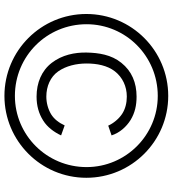

<svg xmlns="http://www.w3.org/2000/svg" viewBox="22 -700 757 840"><g transform="rotate(90 400.0 -280.5)"><path d="M400 78.1C202.1 78.1 41.7 -82.3 41.7 -280.2C41.7 -478.1 202.1 -638.5 400 -638.5C597.9 -638.5 758.3 -478.1 758.3 -280.2C758.3 -82.3 597.9 78.1 400 78.1ZM400 32.3C571.9 32.3 711.5 -107.3 711.5 -281.2C711.5 -453.1 571.9 -592.7 400 -592.7C226 -592.7 86.5 -453.1 86.5 -281.2C86.5 -107.3 226 32.3 400 32.3ZM572.9 -390.6C561.5 -426 535.4 -455.2 505.2 -474C474 -492.7 441.7 -500 403.1 -500C342.7 -500 291.7 -479.2 255.2 -433.3C219.8 -389.6 211.5 -334.4 210.4 -281.2C209.4 -229.2 220.8 -174 255.2 -129.2C289.6 -84.4 342.7 -62.5 403.1 -62.5C442.7 -62.5 477.1 -71.9 508.3 -91.7C536.5 -109.4 558.3 -138.5 572.9 -169.8L529.2 -185.4C517.7 -160.4 502.1 -139.6 480.2 -126C457.3 -112.5 430.2 -105.2 403.1 -105.2C358.3 -105.2 316.7 -122.9 292.7 -157.3C268.8 -191.7 258.3 -236.5 258.3 -281.2C258.3 -326 266.7 -371.9 292.7 -405.2C318.8 -438.5 358.3 -457.3 403.1 -457.3C430.2 -457.3 457.3 -451 479.2 -436.5C501 -421.9 519.8 -399 530.2 -376Z"/></g></svg>

Font: Manrope3 Thin
Style: Regular
Weight: 100
Width: 4
Designer: Mikhail Sharanda
Foundry: Mikhail Sharanda
Version: Version 3.000;PS 003.000;hotconv 1.0.88;makeotf.lib2.5.64775